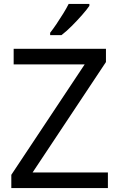

<svg xmlns="http://www.w3.org/2000/svg" viewBox="-20 -964 612 984"><path d="M533 0H38V-68L414 -634H50V-714H523V-646L147 -80H533ZM438 -934Q426 -916 401 -887.5Q376 -859 347.5 -830.5Q319 -802 295 -784H237V-796Q252 -815 269.5 -841Q287 -867 304 -894.5Q321 -922 332 -944H438Z"/></svg>

Font: Noto Sans Buhid
Style: Regular
Weight: 400
Designer: Monotype Design Team
Foundry: Monotype Imaging Inc.
Version: Version 2.001